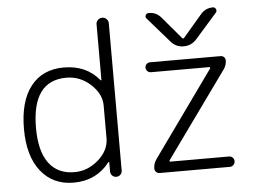

<svg xmlns="http://www.w3.org/2000/svg" viewBox="-52 -839 1204 884"><g transform="rotate(-5 550.0 -397.0)"><path d="M261.7 -70.3Q323.2 -70.3 372.6 -113.8Q421.9 -157.2 421.9 -212.9V-364.3Q421.9 -418 373.5 -462.4Q325.2 -506.8 261.7 -506.8Q102.5 -506.8 102.5 -288.1Q102.5 -180.7 143.6 -125.5Q184.6 -70.3 261.7 -70.3ZM478.5 -740.2V-59.6Q478.5 -47.9 470.7 -40Q462.9 -32.2 451.7 -32.2Q440.4 -32.2 432.6 -40Q424.8 -47.9 424.8 -59.6V-100.6Q424.8 -102.5 423.3 -103Q421.9 -103.5 420.9 -102.5Q358.4 -22.5 253.9 -22.5Q158.2 -22.5 102.5 -92.8Q46.9 -163.1 46.9 -288.1Q46.9 -416 101.1 -485.4Q155.3 -554.7 253.9 -554.7Q358.4 -554.7 418 -481.4Q418.9 -480.5 420.4 -481Q421.9 -481.4 421.9 -483.4V-740.2Q421.9 -751 430.2 -759.3Q438.5 -767.6 450.2 -767.6Q461.9 -767.6 470.2 -759.3Q478.5 -751 478.5 -740.2ZM652.3 -543.9H978.5Q987.3 -543.9 993.7 -537.6Q1000 -531.2 1000 -522.5Q1000 -501 987.3 -482.4L702.1 -85.9Q701.2 -84 702.1 -82Q703.1 -80.1 705.1 -80.1H976.6Q986.3 -80.1 993.2 -73.2Q1000 -66.4 1000 -56.6Q1000 -46.9 993.2 -39.6Q986.3 -32.2 976.6 -32.2H651.4Q641.6 -32.2 635.3 -39.1Q628.9 -45.9 628.9 -54.7Q628.9 -77.1 641.6 -95.7L924.8 -491.2Q926.8 -493.2 925.3 -495.6Q923.8 -498 921.9 -498H652.3Q642.6 -498 635.7 -504.9Q628.9 -511.7 628.9 -521Q628.9 -530.3 635.7 -537.1Q642.6 -543.9 652.3 -543.9ZM905.3 -744.1Q927.7 -770.5 961.9 -770.5Q971.7 -770.5 975.6 -761.7Q977.5 -757.8 977.5 -754.9Q977.5 -749 973.6 -745.1L873 -630.9Q848.6 -603.5 813 -603.5Q777.3 -603.5 753.9 -630.9L654.3 -745.1Q649.4 -750 649.4 -754.9Q649.4 -757.8 651.4 -761.7Q655.3 -770.5 666 -770.5Q700.2 -770.5 722.7 -744.1L808.6 -642.6Q813.5 -636.7 818.4 -642.6Z"/></g></svg>

Font: Gen Jyuu Gothic Light
Style: Regular
Weight: 200
Designer: [Source Han Sans]
Ryoko NISHIZUKA  (kana & ideographs); Paul D. Hunt (Latin, Greek & Cyrillic); Wenlong ZHANG  (bopomofo
Version: Version 1.002.20150607